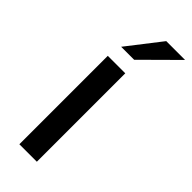

<svg xmlns="http://www.w3.org/2000/svg" viewBox="-232 -727 757 757"><g transform="rotate(45 147.0 -348.5)"><path d="M67.5 0V-493H165V0ZM79.5 -555.5 189.5 -697H294.5L152 -555.5Z"/></g></svg>

Font: HK Grotesk Medium
Style: Regular
Weight: 500
Designer: Alfredo Marco Pradil
Foundry: Hanken Design Co.
Version: Version 3.001;FEAKit 1.0